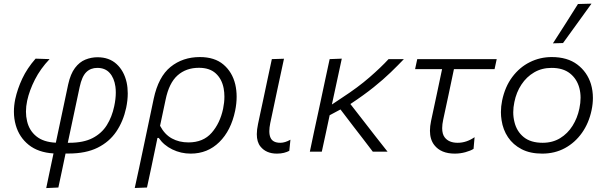

<svg xmlns="http://www.w3.org/2000/svg" viewBox="-20 -812 3246 1028"><path d="M227.5 195Q237 149 246.5 104Q256 59 266.5 9.5Q185 4.5 134 -36.2Q83 -77 64.5 -141.5Q54.5 -176.5 54.5 -214.5Q54.5 -246.5 61.5 -281Q73.5 -336 99.2 -391Q125 -446 170.5 -498L245.5 -495.5Q196.5 -444 167 -386Q137.5 -328 125.5 -273Q119 -242.5 119 -214.5Q119 -187.5 125 -163Q136.5 -113 174.8 -82Q213 -51 279 -48L345 -360Q357.5 -416.5 381.5 -448.2Q405.5 -480 437 -492.8Q468.5 -505.5 502 -505.5Q564.5 -505.5 604.2 -469Q644 -432.5 658 -371Q664 -343 664 -312Q664 -275 655.5 -234.5Q640 -162.5 602.5 -107.2Q565 -52 502.2 -21Q439.5 10 347.5 10H331Q320.5 59.5 311.5 103Q302 146.5 292.5 192ZM406.5 -346 343 -47.5H351Q427 -47.5 475.8 -72.8Q524.5 -98 552 -142Q579.5 -186 591.5 -243Q600 -282.5 600 -316.5Q600 -333 598 -348Q591.5 -394.5 567.2 -421.5Q543 -448.5 501 -448.5Q465 -448.5 441.8 -425.5Q418.5 -402.5 406.5 -346Z M701.5 194.5Q713.5 139.5 725 86.5Q736 33.5 749 -27L803 -283.5Q828 -401 893.2 -453.8Q958.5 -506.5 1050 -506.5Q1129 -506.5 1176.2 -466.5Q1223.5 -426.5 1239.5 -361Q1247 -329 1247 -294Q1247 -258 1239 -219Q1217 -113 1154.2 -51.2Q1091.5 10.5 1001 10.5Q948.5 10.5 902.5 -12Q856.5 -34.5 830 -73.5H823L813 -25Q800.5 33.5 790 85Q779 136.5 767 192ZM989 -49.5Q1068 -49.5 1113 -100.8Q1158 -152 1174.5 -229.5Q1181.5 -263.5 1181.5 -294.5Q1181.5 -317.5 1177.5 -339Q1168 -389 1135.2 -419Q1102.5 -449 1045 -449Q976.5 -449 930.8 -408.5Q885 -368 866.5 -277.5L837 -138.5Q861.5 -92 900.2 -70.8Q939 -49.5 989 -49.5Z M1462.5 10.5Q1405 10.5 1374.5 -27.5Q1355 -51.5 1355 -93.5Q1355 -117.5 1361.5 -148Q1369.5 -186.5 1375.5 -214Q1381.5 -241.5 1388 -272Q1401.5 -335.5 1412.5 -388Q1423.5 -440 1435.5 -495.5L1500.5 -497.5Q1481 -407 1464.5 -330Q1448 -253 1437 -200L1427 -153Q1422 -128.5 1422 -110Q1422 -88.5 1428.5 -74.5Q1440.5 -47.5 1481 -47.5Q1506 -47.5 1535 -64L1529 -4.5Q1517 2 1500.5 6.2Q1484 10.5 1462.5 10.5Z M1639 0Q1650.5 -55.5 1661.5 -107Q1672.5 -158.5 1686 -220L1696.5 -269Q1710 -333 1721.5 -386.5Q1733 -439.5 1745 -495.5L1810 -498Q1794.5 -426 1781 -363.5Q1767.5 -300.5 1757 -252.5L1812.5 -289.5Q1897 -344.5 1958.2 -397.8Q2019.5 -451 2060.5 -495.5H2142.5Q2110 -461.5 2071.5 -424.2Q2033 -387 1980.8 -345Q1928.5 -303 1856 -255L1928 -162.5Q1956.5 -125.5 1989.5 -83.2Q2022.5 -41 2055 0H1976Q1949.5 -34.5 1924.5 -67.5Q1899.5 -100 1872 -135.5L1803 -226L1745 -195Q1734 -143 1724 -96.5Q1714 -50 1703 0Z M2415 10.5Q2341 10.5 2305.5 -35Q2282 -65 2282 -112Q2282 -136 2288 -164.5Q2305 -244.5 2320 -314Q2335 -383.5 2347 -442H2202.5L2214 -495.5H2639.5L2628 -442H2410.5Q2396 -374 2382 -306.5L2353 -171.5Q2347.5 -146 2347.5 -126Q2347.5 -94 2361 -76.5Q2383 -47.5 2430.5 -47.5Q2477.5 -47.5 2521 -77.5L2515.5 -15Q2500 -5 2472 2.8Q2444 10.5 2415 10.5Z M2883 10.5Q2818.5 10.5 2772.8 -13.2Q2727 -37 2700 -77.2Q2673 -117.5 2665.5 -168.5Q2662 -190 2662 -212Q2662 -242.5 2668.5 -274Q2684 -348 2723 -400Q2762 -452 2816.8 -479.2Q2871.5 -506.5 2934 -506.5Q3018 -506.5 3071 -466.5Q3124 -426.5 3144 -362Q3154.5 -326.5 3154.5 -287.5Q3154.5 -256 3147.5 -222.5Q3133 -153 3096 -100.8Q3059 -48.5 3004.8 -19Q2950.5 10.5 2883 10.5ZM2885.5 -47.5Q2938.5 -47.5 2979 -72.2Q3019.5 -97 3045.5 -138.5Q3071.5 -180 3082 -230.5Q3088.5 -261 3088.5 -288.5Q3088.5 -316 3082 -340.5Q3069 -389.5 3031.8 -419Q2994.5 -448.5 2933.5 -448.5Q2881 -448.5 2840 -424.5Q2799 -400.5 2771.8 -359.2Q2744.5 -318 2734 -265.5Q2728 -237.5 2728 -211Q2728 -184 2734.5 -158.5Q2746.5 -108.5 2784 -78Q2821.5 -47.5 2885.5 -47.5ZM2940.5 -580Q2975 -633.5 3008.5 -686Q3041.5 -738.5 3074.5 -790.5L3147 -792.5Q3108.5 -739 3070.5 -686.5L2994.5 -581.5Z"/></svg>

Font: Heraclito Light
Style: Italic
Weight: 300
Italic angle: -12°
Designer: Kostas Bartsokas (font) & Cristiano Sobral (main changes)
Foundry: Kostas Bartsokas (font) & Cristiano Sobral (main changes)
Version: Version 1.00;July 8, 2020;FontCreator 13.0.0.2655 64-bit